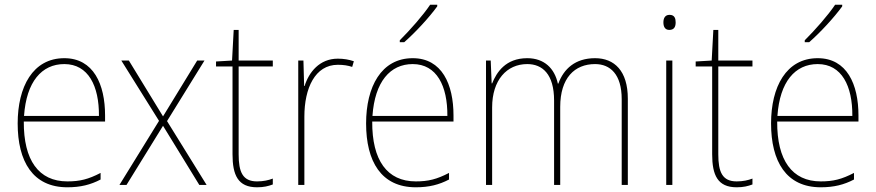

<svg xmlns="http://www.w3.org/2000/svg" viewBox="-20 -785 3719 815"><path d="M253 -538C119 -538 55 -416 55 -261C55 -100 119 10 266 10C322 10 365 -1 407 -23V-51C355 -24 319 -15 266 -15C144 -15 80 -105 81 -269H426V-295C426 -427 377 -538 253 -538ZM253 -513C355 -513 401 -420 400 -293H82C92 -438 157 -513 253 -513Z M655 -272 487 0H517L672 -251L826 0H857L689 -271L848 -528H817L672 -291L527 -528H495Z M1071 -15C1010 -15 993 -55 993 -130V-503H1138V-528H993V-658H972L965 -528L897 -524V-503H967V-130C967 -42 990 10 1071 10C1100 10 1119 5 1138 -2V-27C1120 -20 1098 -15 1071 -15Z M1414 -536C1336 -536 1291 -478 1273 -420H1271L1268 -528H1246V0H1272V-290C1272 -410 1317 -510 1414 -510C1438 -510 1457 -507 1475 -501L1482 -525C1462 -532 1439 -536 1414 -536Z M1836 -758V-765H1806C1775 -719 1722 -659 1677 -614V-606H1696C1743 -647 1802 -711 1836 -758ZM1732 -538C1598 -538 1534 -416 1534 -261C1534 -100 1598 10 1745 10C1801 10 1844 -1 1886 -23V-51C1834 -24 1798 -15 1745 -15C1623 -15 1559 -105 1560 -269H1905V-295C1905 -427 1856 -538 1732 -538ZM1732 -513C1834 -513 1880 -420 1879 -293H1561C1571 -438 1636 -513 1732 -513Z M2506 -538C2422 -538 2373 -493 2350 -430H2348C2334 -495 2290 -538 2218 -538C2126 -538 2088 -478 2069 -431H2067L2063 -528H2043V0H2069V-329C2069 -445 2131 -513 2218 -513C2282 -513 2332 -471 2332 -358V0H2358V-331C2358 -454 2419 -513 2506 -513C2570 -513 2619 -470 2619 -364V0H2645V-366C2645 -484 2588 -538 2506 -538Z M2822 -722C2802 -722 2796 -706 2796 -690C2796 -673 2802 -658 2821 -658C2842 -658 2848 -672 2848 -690C2848 -706 2844 -722 2822 -722ZM2834 -528H2808V0H2834Z M3107 -15C3046 -15 3029 -55 3029 -130V-503H3174V-528H3029V-658H3008L3001 -528L2933 -524V-503H3003V-130C3003 -42 3026 10 3107 10C3136 10 3155 5 3174 -2V-27C3156 -20 3134 -15 3107 -15Z M3555 -758V-765H3525C3494 -719 3441 -659 3396 -614V-606H3415C3462 -647 3521 -711 3555 -758ZM3451 -538C3317 -538 3253 -416 3253 -261C3253 -100 3317 10 3464 10C3520 10 3563 -1 3605 -23V-51C3553 -24 3517 -15 3464 -15C3342 -15 3278 -105 3279 -269H3624V-295C3624 -427 3575 -538 3451 -538ZM3451 -513C3553 -513 3599 -420 3598 -293H3280C3290 -438 3355 -513 3451 -513Z"/></svg>

Font: Noto Sans Georgian SemiCondensed Thin
Style: Regular
Weight: 100
Width: 4
Designer: Monotype Design Team, Akaki Razmadze
Foundry: Google LLC
Version: Version 2.005